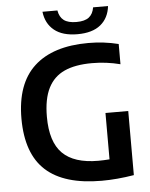

<svg xmlns="http://www.w3.org/2000/svg" viewBox="-62 -992 821 1050"><g transform="rotate(-5 349.0 -467.5)"><path d="M631 -360V-8Q537.5 7.5 453.5 7.5Q248.5 7.5 147.2 -84.2Q46 -176 45.5 -368.5Q45.5 -560.5 148.2 -655Q251 -749.5 445.5 -749.5Q531.5 -749.5 611 -729.5V-618.5Q535 -638 456 -638Q364 -638 304.5 -611Q245 -584 215 -524.2Q185 -464.5 185 -367Q185 -229 248.5 -166Q312 -103 444 -103Q472.5 -103 506 -105.5V-360ZM211 -941.5H293Q299 -905 322.5 -887.2Q346 -869.5 391.5 -869.5Q437 -869.5 460 -887.2Q483 -905 489 -941.5H571Q563.5 -876 518.5 -839.2Q473.5 -802.5 391.5 -802.5Q309.5 -802.5 264 -839.5Q218.5 -876.5 211 -941.5Z"/></g></svg>

Font: Encode Sans SemiBold
Style: Regular
Weight: 600
Designer: Multiple Designers
Foundry: Impallari Type
Version: Version 2.000